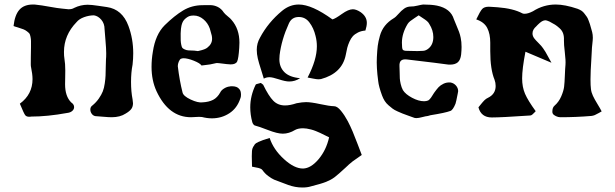

<svg xmlns="http://www.w3.org/2000/svg" viewBox="-20 -520 2722 850"><path d="M67.9 -61Q86.4 -16.1 91.8 -9.8Q98.6 -1.5 115.2 -3.4Q116.2 -3.9 117.2 -3.9Q189.9 -3.9 277.8 -20Q291.5 -21.5 299.8 -28.8Q308.1 -36.1 308.1 -45.9Q308.1 -58.1 294.9 -66.9Q268.1 -93.8 268.1 -147Q268.1 -156.7 268.6 -177Q269 -197.3 269 -208Q269 -238.3 265.1 -261.2Q263.2 -271 263.2 -290Q263.2 -364.7 318.8 -421.9Q330.1 -436 352.3 -444.1Q374.5 -452.1 396 -452.1Q414.6 -449.2 428.7 -432.4Q442.9 -415.5 442.9 -391.1Q443.4 -380.9 446.8 -342.8Q450.2 -304.7 450.2 -284.2Q450.2 -265.6 449.2 -257.8Q448.7 -245.6 448.2 -222.7Q447.8 -199.7 447.3 -185.5Q446.8 -171.4 443.8 -150.9Q440.9 -130.4 435.1 -115.5Q429.2 -100.6 417.5 -83.7Q405.8 -66.9 389.2 -53.2Q379.9 -46.9 379.9 -35.2Q379.9 -24.9 386 -16.4Q392.1 -7.8 401.9 -5.9Q412.1 -5.4 436.5 -3.2Q460.9 -1 474.1 -1Q511.7 -1 536.1 -17.1Q553.7 -27.3 561.3 -37.6Q568.8 -47.9 568.8 -63Q568.8 -68.4 566.9 -80.1Q560.1 -114.7 560.1 -157.2Q560.1 -199.2 566.9 -233.9Q569.8 -259.8 569.8 -284.2Q569.8 -348.1 548.8 -404.8Q521.5 -479 453.1 -488.8Q445.3 -489.7 414.8 -494.4Q384.3 -499 368.2 -499Q336.9 -499 308.1 -484.9Q299.3 -479 283.2 -479Q281.2 -479 254.9 -481.9Q236.8 -483.4 199.2 -490.2Q161.6 -497.1 141.1 -499Q136.2 -500 126 -500Q86.4 -500 65.9 -476.8Q45.4 -453.6 40 -404.8Q45.4 -402.3 58.1 -398.9Q74.7 -393.6 83.3 -390.4Q91.8 -387.2 99.6 -381.1Q107.4 -375 110.1 -371.6Q112.8 -368.2 115 -357.4Q117.2 -346.7 117.2 -338.6Q117.2 -330.6 117.2 -311Q117.2 -310.5 116.5 -268.1Q115.7 -225.6 117.2 -224.1Q124 -190.9 124 -169.9Q124 -102.1 67.9 -61Z M872.1 -230Q878.9 -231 891.6 -232.4Q904.3 -233.9 910.6 -234.9Q915 -235.4 924.1 -237.8Q933.1 -240.2 937.5 -240.7Q941.9 -241.2 950.7 -240.2Q991.2 -234.9 1001 -234.9Q1023.9 -234.9 1030 -248Q1036.1 -261.2 1039.1 -308.1Q1040 -315.9 1040 -331.1Q1040 -392.1 1004.9 -432.1Q1000.5 -438 988 -448Q975.6 -458 970.7 -464.8Q960 -481.4 944.1 -489.3Q928.2 -497.1 911.6 -497.3Q895 -497.6 876 -497.1Q828.6 -496.6 790.5 -473.6Q752.4 -450.7 709 -408.2Q668 -367.2 656.7 -291Q650.9 -257.8 650.9 -224.1Q650.9 -164.1 672.9 -116.2Q726.6 -1 825.7 -1Q838.9 -1 845.7 -2Q861.3 -3.4 874 -2Q897 3.9 918 3.9Q960.9 3.9 995.4 -18.6Q1029.8 -41 1043.9 -84Q1046.9 -89.8 1046.9 -100.1Q1046.9 -118.2 1039.1 -126Q1029.8 -138.2 1006.8 -138.2Q1000 -138.2 997.1 -137.2Q984.9 -136.2 972.2 -128.4Q959.5 -120.6 955.1 -110.8Q942.4 -87.9 923.6 -78.1Q904.8 -68.4 877 -66.9Q856.9 -64 824.2 -79.3Q791.5 -94.7 788.1 -110.8Q774.9 -162.6 767.1 -227.1Q767.1 -236.3 771.2 -246.6Q775.4 -256.8 780.8 -259.8Q788.1 -262.2 792 -262.2Q810.5 -262.2 838.1 -251.2Q865.7 -240.2 872.1 -230ZM779.8 -371.1Q779.8 -372.6 780.3 -380.1Q780.8 -387.7 781.2 -393.1Q781.7 -398.4 783.4 -406.5Q785.2 -414.6 788.1 -420.9Q792.5 -431.2 803.5 -439.9Q814.5 -448.7 824.7 -450.2Q828.6 -451.2 837.9 -451.2Q860.8 -451.2 880.4 -434.8Q899.9 -418.5 908.7 -394Q909.7 -389.2 912.8 -379.4Q916 -369.6 917.5 -362.3Q918.9 -355 918.9 -348.1Q918.9 -325.2 897.9 -309.1Q889.2 -301.3 860.8 -294.9Q859.9 -294.9 858.2 -294.4Q856.4 -293.9 856 -293.9Q853 -293.9 847.7 -294.9Q842.3 -295.9 839.8 -295.9Q823.2 -296.4 814.7 -296.9Q806.2 -297.4 798.1 -301Q790 -304.7 787.4 -307.9Q784.7 -311 782.5 -321.5Q780.3 -332 780 -341.3Q779.8 -350.6 779.8 -371.1Z M1147.9 -171.9Q1159.2 -178.2 1172.9 -178.2Q1186 -178.2 1214.8 -168.7Q1243.7 -159.2 1260.7 -159.2Q1286.1 -159.2 1308.6 -173.8Q1261.7 -178.2 1239.3 -200.4Q1216.8 -222.7 1216.8 -257.8Q1216.8 -260.7 1217.3 -266.6Q1217.8 -272.5 1217.8 -275.9Q1226.1 -344.2 1258.8 -416Q1271.5 -444.8 1302.7 -444.8Q1331.5 -444.8 1349.6 -420.9Q1368.7 -396 1377 -360.8Q1382.8 -338.4 1382.8 -314.9Q1382.8 -255.4 1341.8 -176.8Q1346.7 -175.8 1364.3 -172.4Q1381.8 -168.9 1389.6 -168.9Q1397 -168.9 1400.9 -169.9Q1494.6 -195.3 1510.7 -276.9Q1514.2 -295.9 1517.3 -308.3Q1520.5 -320.8 1527.1 -335.7Q1533.7 -350.6 1542.2 -359.9Q1550.8 -369.1 1564.9 -376.2Q1579.1 -383.3 1597.7 -384.8Q1604 -404.8 1604 -418.9Q1604 -447.3 1575.7 -466.8Q1556.6 -479 1542 -479Q1522.5 -479 1493.2 -458Q1463.9 -437 1451.7 -434.1Q1360.8 -500 1302.7 -500Q1262.7 -500 1229 -472.2Q1167 -420.9 1130.9 -353Q1116.7 -328.1 1116.7 -299.8Q1116.7 -281.2 1121.3 -261.2Q1126 -241.2 1135.3 -212.9Q1144.5 -184.6 1147.9 -171.9ZM1134.8 -152.8Q1131.8 -151.9 1125.7 -150.4Q1119.6 -148.9 1116.5 -147.9Q1113.3 -147 1111.8 -145Q1087.9 -95.7 1087.9 -44.9Q1087.9 -12.7 1096.7 20Q1097.7 24.9 1101.6 30.3Q1105.5 35.6 1109.9 36.1Q1123.5 39.1 1165.8 55.4Q1208 71.8 1231.9 71.8Q1259.3 71.8 1286.6 55.2Q1299.8 47.9 1321.8 47.9Q1336.4 47.9 1356.9 53.2Q1366.7 55.7 1377.9 60.1Q1389.2 64.5 1397.2 68.4Q1405.3 72.3 1418 78.6Q1430.7 85 1437 87.9Q1424.3 144.5 1390.4 184.8Q1356.4 225.1 1321.8 226.1Q1283.2 226.6 1236.8 184.1Q1190.4 141.6 1173.8 90.8Q1153.3 97.2 1144.5 100.1Q1135.7 103 1124 108.4Q1112.3 113.8 1108.6 118.2Q1105 122.6 1100.6 130.6Q1096.2 138.7 1095.5 147.9Q1094.7 157.2 1094.7 171.9Q1094.7 198.7 1095.7 217.8Q1100.6 219.2 1112.5 221.2Q1124.5 223.1 1132.1 226.1Q1139.6 229 1142.6 233.9Q1152.3 248 1167.5 259.3Q1182.6 270.5 1193.8 275.4Q1205.1 280.3 1226.6 287.8Q1248 295.4 1255.9 298.8Q1287.1 310.1 1317.9 310.1Q1340.8 310.1 1356 305.2Q1402.8 293.5 1424.1 284.9Q1445.3 276.4 1460.7 264.9Q1476.1 253.4 1510.3 221.7Q1519.5 212.9 1524.9 208Q1532.7 200.7 1542 193.8Q1551.3 187 1563.2 179Q1575.2 170.9 1581.5 166Q1576.2 151.9 1563.7 119.1Q1551.3 86.4 1541.3 62.5Q1531.2 38.6 1520 17.1Q1506.3 -8.8 1489.7 -29.3Q1473.1 -49.8 1459 -49.8Q1438 -50.3 1397.5 -59.1Q1356.9 -67.9 1335 -67.9Q1318.4 -67.9 1293 -63Q1264.2 -53.2 1241.7 -53.2Q1210.4 -53.2 1189.9 -74Q1169.4 -94.7 1145 -145Q1144.5 -146 1134.8 -152.8Z M1853.5 -500Q1846.7 -499.5 1828.4 -495.1Q1810.1 -490.7 1799.3 -491.2Q1782.2 -491.2 1769.3 -481.9Q1756.3 -472.7 1744.1 -458.5Q1731.9 -444.3 1722.7 -439Q1699.2 -424.8 1684.1 -405.8Q1668.9 -386.7 1661.9 -361.6Q1654.8 -336.4 1652.3 -317.1Q1649.9 -297.9 1648.4 -267.1Q1646 -221.7 1654.3 -161.1Q1656.7 -137.2 1671.4 -97.2Q1676.3 -84 1683.1 -73.2Q1689.9 -62.5 1700.2 -53.7Q1710.4 -44.9 1718 -39.1Q1725.6 -33.2 1740.5 -26.6Q1755.4 -20 1762.2 -17.3Q1769 -14.6 1786.6 -8.3Q1804.2 -2 1809.6 0Q1815.4 2.9 1823.2 2.9Q1828.6 2.9 1835 1.7Q1841.3 0.5 1850.1 -1.7Q1858.9 -3.9 1863.3 -4.9Q1874.5 -5.9 1885.3 -9.8Q1952.1 -20.5 1973.6 -28.8Q1984.9 -32.2 1996.6 -61Q1999.5 -69.3 2006.3 -105Q2008.3 -112.8 2008.3 -116.2Q2008.3 -130.4 1998.5 -141.4Q1988.8 -152.3 1974.6 -154.8Q1957.5 -156.2 1943.6 -149.4Q1929.7 -142.6 1921.9 -134.3Q1914.1 -126 1903.8 -111.8Q1901.4 -108.4 1900.4 -106.9Q1899.4 -105.5 1894.8 -98.1Q1890.1 -90.8 1888.2 -87.9Q1886.2 -85 1882.6 -81.1Q1878.9 -77.1 1875.5 -75.2Q1867.2 -71.8 1857.4 -71.8Q1833 -71.8 1804.2 -87.2Q1775.4 -102.5 1763.7 -121.1Q1757.3 -133.3 1753.9 -148.2Q1750.5 -163.1 1750 -173.1Q1749.5 -183.1 1749.3 -200.9Q1749 -218.8 1748.5 -227.1Q1747.6 -244.6 1755.6 -251.7Q1763.7 -258.8 1781.2 -256.8Q1933.6 -238.8 1958.5 -234.9Q1963.4 -233.9 1972.7 -233.9Q1994.6 -233.9 2006.6 -244.1Q2018.6 -254.4 2021.5 -278.8Q2023.4 -298.3 2023.4 -312Q2023.4 -335.4 2019.5 -353Q2017.1 -365.7 2012 -379.6Q2006.8 -393.6 1999.5 -410.4Q1992.2 -427.2 1989.3 -435.1Q1975.1 -482.4 1914.6 -495.1Q1889.6 -500 1853.5 -500ZM1833.5 -452.1Q1837.9 -448.7 1850.6 -440.7Q1863.3 -432.6 1870.1 -426.8Q1877 -420.9 1880.4 -414.1Q1898.4 -385.7 1898.4 -356Q1898.4 -320.8 1874.5 -303.2Q1862.8 -294.9 1851.6 -294.9Q1843.8 -293.9 1828.6 -293.9Q1820.3 -293.9 1804.4 -294.4Q1788.6 -294.9 1781.2 -294.9Q1766.6 -294.9 1762.9 -300.3Q1759.3 -305.7 1759.3 -331.1Q1759.3 -372.1 1784.7 -414.1Q1789.1 -420.9 1796.1 -426.5Q1803.2 -432.1 1814.9 -439.7Q1826.7 -447.3 1833.5 -452.1Z M2421.4 -242.2Q2415.5 -252.4 2407.7 -267.1Q2399.9 -281.7 2394.8 -290.3Q2389.6 -298.8 2384.3 -306.2Q2378.4 -315.4 2364.3 -329.3Q2350.1 -343.3 2345.2 -350.1Q2337.4 -360.4 2337.4 -372.1Q2337.4 -389.2 2354.5 -403.8Q2355 -404.3 2357.9 -407.5Q2360.8 -410.6 2361.8 -411.4Q2362.8 -412.1 2365.5 -414.8Q2368.2 -417.5 2369.6 -418.5Q2371.1 -419.4 2373.5 -421.6Q2376 -423.8 2377.7 -424.6Q2379.4 -425.3 2381.8 -426.8Q2384.3 -428.2 2386.2 -428.7Q2388.2 -429.2 2390.6 -429.7Q2393.1 -430.2 2395.5 -430.2Q2399.4 -430.2 2412.1 -424.8Q2428.7 -416 2437 -410.9Q2445.3 -405.8 2456.8 -395.5Q2468.3 -385.3 2472.9 -372.1Q2477.5 -358.9 2476.6 -341.8Q2476.1 -324.7 2480.5 -288.1Q2484.9 -251.5 2483.4 -232.9Q2481.9 -218.8 2480.7 -186.3Q2479.5 -153.8 2477.3 -135.7Q2475.1 -117.7 2464.6 -93.3Q2454.1 -68.8 2434.6 -51.8Q2425.3 -43.9 2425.3 -25.9Q2425.3 -20 2427.2 -17.1Q2430.7 -10.7 2440.9 -5.9Q2451.2 -1 2460.4 -1Q2530.3 -1 2599.1 -6.8Q2606.4 -7.8 2613.5 -10.7Q2620.6 -13.7 2631.1 -19.8Q2641.6 -25.9 2643.6 -26.9Q2637.2 -39.6 2624.8 -59.8Q2612.3 -80.1 2605 -95.7Q2597.7 -111.3 2596.2 -126Q2594.2 -140.1 2594.2 -168.9Q2594.2 -188 2595.2 -209.5Q2596.2 -231 2597.9 -257.3Q2599.6 -283.7 2600.1 -297.9Q2600.1 -306.6 2602.3 -325.2Q2604.5 -343.8 2604.5 -353Q2604.5 -366.2 2601.6 -377.9Q2601.1 -379.9 2596.9 -394.5Q2592.8 -409.2 2591.6 -413.1Q2590.3 -417 2585.9 -429Q2581.5 -440.9 2577.6 -446Q2573.7 -451.2 2567.6 -459.5Q2561.5 -467.8 2554 -472.7Q2546.4 -477.5 2537.1 -481Q2481 -500 2440.4 -500Q2386.2 -500 2339.4 -470.2Q2317.9 -459 2302.2 -459Q2296.4 -459 2292.5 -460.9Q2252.4 -482.4 2183.1 -487.8Q2176.8 -488.3 2168.2 -488.8Q2159.7 -489.3 2153.8 -489.7Q2147.9 -490.2 2143.6 -490.2Q2124 -490.2 2114.7 -480.2Q2105.5 -470.2 2088.4 -434.1Q2123.5 -422.4 2137 -396.2Q2150.4 -370.1 2150.4 -331.1V-293.9Q2150.4 -212.9 2169.4 -167Q2174.3 -153.8 2174.3 -139.2Q2174.3 -103.5 2140.1 -86.9Q2132.3 -83.5 2125.2 -76.7Q2118.2 -69.8 2109.6 -59.1Q2101.1 -48.3 2098.1 -44.9Q2109.9 0 2157.2 0Q2199.7 0 2328.1 -8.8Q2332 -9.3 2336.2 -12.5Q2340.3 -15.6 2345 -20.8Q2349.6 -25.9 2351.6 -27.8Q2317.4 -74.7 2304.4 -104.7Q2291.5 -134.8 2291.5 -172.9Q2291.5 -214.8 2306.2 -291Q2402.3 -250 2421.4 -242.2Z"/></svg>

Font: Sonetni venez
Style: Regular
Weight: 400
Designer: Alja Herlah
Foundry: Type Salon
Version: Version 1.000;hotconv 1.0.109;makeotfexe 2.5.65596